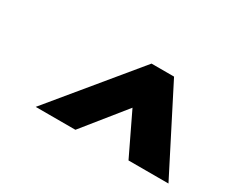

<svg xmlns="http://www.w3.org/2000/svg" viewBox="-64 -972 726 620"><g transform="rotate(30 298.5 -662.0)"><path d="M102 -508H250L374 -662L448 -508H597L440 -816H356Z"/></g></svg>

Font: Rabbid Highway Sign IV
Style: BdObl
Weight: 400
Foundry: Cannot Into Space Fonts
Version: Version 0.277